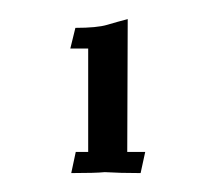

<svg xmlns="http://www.w3.org/2000/svg" viewBox="-20 -700 221 204"><path d="M129.4 -516.1Q107.4 -516.1 91.3 -517.1Q81.5 -516.1 55.7 -516.1L60.5 -538.6H73.7V-648.4H54.7L60.1 -670.4Q83 -670.4 93.8 -673.6Q104.5 -676.8 115.7 -679.7L115.2 -538.6H134.3Z"/></svg>

Font: Quaaykop
Style: Medium
Weight: 500
Designer: Tup Wanders
Foundry: Free font, DO NOT SELL
Version: Version 1.00;July 31, 2023;FontCreator 11.5.0.2430 64-bit